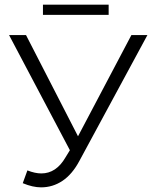

<svg xmlns="http://www.w3.org/2000/svg" viewBox="-20 -795 665 827"><path d="M615 -644 322 -102Q291 -44 249 -16Q207 12 157 12Q121 12 78 -6L98 -61Q131 -48 158 -48Q222 -48 262 -117L281 -148L19 -644H92L316 -208L546 -644ZM165 -775H448V-731H165Z"/></svg>

Font: Montserrat Ace
Style: Regular
Weight: 400
Designer: Julieta Ulanovsky
Foundry: Julieta Ulanovsky
Version: Version 1